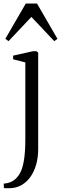

<svg xmlns="http://www.w3.org/2000/svg" viewBox="-50 -800 337 1061"><path d="M4 240Q-2.5 240.5 -9.5 240.2Q-16.5 240 -22 239.8Q-27.5 239.5 -28.5 239L-29.5 214.5Q-23.5 215 -6.2 211Q11 207 24 198Q45 184 59.8 158.2Q74.5 132.5 82.2 86.5Q90 40.5 90 -33.5V-455L22.5 -472.5V-492.5L132 -517H151L161 -509.5V23.5Q161 70.5 149.8 109.8Q138.5 149 117.8 178Q97 207 68 223.2Q39 239.5 4 240ZM-3 -572.5 -20.5 -585.5 92.5 -780.5H154.5L267.5 -585.5L250 -572.5L123.5 -706.5Z"/></svg>

Font: Merriweather 120pt Light
Style: Regular
Weight: 300
Version: Version 2.100